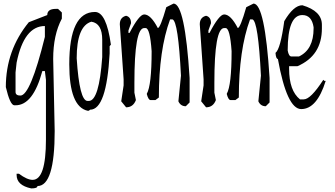

<svg xmlns="http://www.w3.org/2000/svg" viewBox="-20 -593 1850 1061"><path d="M288.1 -543.9H300.8L321.8 -523.9V-490.2Q273.9 -399.9 273.9 -267.1L282.2 130.9Q282.2 435.1 187 435.1Q187 448.2 152.8 448.2Q71.8 431.2 71.8 374V367.2H85Q129.9 400.9 160.2 400.9Q233.9 400.9 233.9 178.2V-151.9L228 -200.2H213.9Q163.1 -11.2 65.9 -11.2H58.1Q35.2 -14.2 12.2 -111.8Q12.2 -314.9 139.2 -470.2L241.2 -509.8Q241.2 -543.9 288.1 -543.9ZM65.9 -192.9V-85Q65.9 -64.9 92.8 -64.9Q147.9 -64.9 228 -389.2V-449.2Q112.8 -449.2 71.8 -247.1Z M504.9 -526.9Q567.9 -526.9 592.8 -346.2L585.9 -337.9V-297.9Q568.8 13.2 478 13.2L470.7 19H463.9Q362.8 -3.9 362.8 -237.8Q362.8 -526.9 504.9 -526.9ZM403.8 -271Q418.9 -35.2 463.9 -35.2H470.7Q527.8 -35.2 544.9 -277.8V-373Q544.9 -463.9 484.9 -473.1Q403.8 -449.2 403.8 -271Z M939 -573.2Q1002 -573.2 1027.8 -162.1V-26.9L1006.8 -5.9Q978 -5.9 965.8 -33.2L980 -174.8Q964.8 -477.1 933.1 -485.8H919.9Q857.9 -317.9 857.9 -54.2L838.9 -40H812Q799.8 -40 791 -74.2Q817.9 -121.1 817.9 -310.1Q809.1 -438 784.7 -438H776.9Q722.7 -438 722.7 -134.8V-81.1L731 -40Q715.8 0 676.8 0L649.9 -33.2L663.1 -121.1V-154.8L642.1 -459Q642.1 -497.1 676.8 -505.9Q704.1 -499 704.1 -464.8L689.9 -424.8V-411.1H695.8Q749 -513.2 776.9 -513.2Q813 -513.2 852.1 -438Q865.7 -438 898.9 -553.2Z M1380.9 -573.2Q1443.8 -573.2 1469.7 -162.1V-26.9L1448.7 -5.9Q1419.9 -5.9 1407.7 -33.2L1421.9 -174.8Q1406.7 -477.1 1375 -485.8H1361.8Q1299.8 -317.9 1299.8 -54.2L1280.8 -40H1253.9Q1241.7 -40 1232.9 -74.2Q1259.8 -121.1 1259.8 -310.1Q1251 -438 1226.6 -438H1218.8Q1164.6 -438 1164.6 -134.8V-81.1L1172.9 -40Q1157.7 0 1118.7 0L1091.8 -33.2L1105 -121.1V-154.8L1084 -459Q1084 -497.1 1118.7 -505.9Q1146 -499 1146 -464.8L1131.8 -424.8V-411.1H1137.7Q1190.9 -513.2 1218.8 -513.2Q1254.9 -513.2 1293.9 -438Q1307.6 -438 1340.8 -553.2Z M1650.9 -564Q1758.8 -532.2 1758.8 -456.1V-436Q1758.8 -285.2 1623.5 -227.1H1577.6V-212.9Q1577.6 -91.8 1637.7 -43.9H1658.7Q1696.8 -43.9 1766.6 -151.9L1772.5 -146H1779.8Q1731.4 9.8 1644.5 9.8Q1565.4 9.8 1515.6 -267.1Q1504.9 -267.1 1502.4 -300.8Q1529.8 -321.8 1550.8 -476.1Q1602.5 -564 1650.9 -564ZM1569.8 -314Q1575.7 -280.8 1590.8 -280.8H1631.8Q1712.9 -318.8 1712.9 -436V-442.9Q1702.6 -509.8 1650.9 -509.8Q1569.8 -509.8 1569.8 -314Z"/></svg>

Font: Loved by the King
Style: Regular
Weight: 400
Designer: Kimberly Geswein
Foundry: Kimberly Geswein
Version: Version 1.002 2006